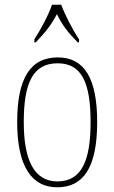

<svg xmlns="http://www.w3.org/2000/svg" viewBox="-20 -786 486 816"><path d="M126 -619V-606H132C172 -648 196 -677 222 -726C246 -677 269 -648 310 -606H316V-619C290 -657 257 -721 240 -766H201C186 -721 151 -657 126 -619ZM223 10C335 10 393 -75 393 -267C393 -452 339 -542 226 -542C108 -542 53 -452 53 -267C53 -77 116 10 223 10ZM224 -15C126 -15 81 -104 81 -267C81 -434 120 -517 225 -517C327 -517 365 -435 365 -267C365 -107 329 -15 224 -15Z"/></svg>

Font: Noto Serif Devanagari Condensed Thin
Style: Regular
Weight: 100
Width: 3
Designer: Universal Thirst, Indian Type Foundry and the Monotype Design Team
Foundry: Monotype Imaging Inc.
Version: Version 2.004